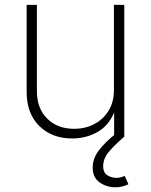

<svg xmlns="http://www.w3.org/2000/svg" viewBox="-20 -566 624 795"><path d="M278.8 7.3Q195.3 7.3 142.8 -44.2Q90.3 -95.7 90.3 -186V-545.9H132.8V-188Q132.8 -117.2 175.3 -75Q217.8 -32.7 286.6 -32.7Q334 -32.7 371.3 -52.7Q408.7 -72.8 430.2 -108.6Q451.7 -144.5 451.7 -192.4V-545.9H494.6V0H452.6V-100.1Q429.2 -44.4 382.3 -18.6Q335.4 7.3 278.8 7.3ZM458 209.5Q421.9 209.5 392.8 189.5Q363.8 169.4 363.8 127.9Q363.8 89.4 389.9 55.9Q416 22.5 452.1 -6.3L494.6 0Q460 29.3 433.6 59.1Q407.2 88.9 407.2 122.1Q407.2 148.4 424.1 159.4Q440.9 170.4 461.9 170.4Q472.2 170.4 480.7 168Q489.3 165.5 496.6 162.6L511.7 196.8Q501 202.1 487.8 205.8Q474.6 209.5 458 209.5Z"/></svg>

Font: Inter Extra Light
Style: Regular
Weight: 200
Designer: Rasmus Andersson
Foundry: rsms
Version: Version 4.000;git-3c8e0fc